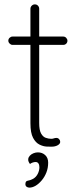

<svg xmlns="http://www.w3.org/2000/svg" viewBox="-20 -670 356 877"><path d="M37 -503H269Q277 -503 282.5 -497Q288 -491 288 -484Q288 -476 282.5 -470.5Q277 -465 269 -465H37Q30 -465 24 -471Q18 -477 18 -484Q18 -492 24 -497.5Q30 -503 37 -503ZM139 -650Q148 -650 153.5 -644Q159 -638 159 -630V-109Q159 -76 167.5 -60.5Q176 -45 189 -40.5Q202 -36 214 -36Q221 -36 226 -38Q231 -40 238 -40Q245 -40 250 -34.5Q255 -29 255 -22Q255 -13 243.5 -6.5Q232 0 215 0Q209 0 193.5 -0.5Q178 -1 160.5 -9.5Q143 -18 131 -40.5Q119 -63 119 -107V-630Q119 -638 125 -644Q131 -650 139 -650ZM200 73Q200 97 192 117.5Q184 138 170.5 154Q157 170 142.5 178.5Q128 187 114 187Q107 187 101.5 183Q96 179 96 171Q96 157 106.5 155.5Q117 154 131 147Q145 139 152.5 124Q160 109 160 94Q160 83 155.5 76.5Q151 70 143 70Q136 70 129 72.5Q122 75 117 79Q113 74 110.5 68Q108 62 109 56Q110 48 116.5 41Q123 34 133 30Q143 26 153 26Q173 26 186.5 38.5Q200 51 200 73Z"/></svg>

Font: Quicksand Variable Light
Style: Regular
Weight: 300
Designer: Andrew Paglinawan
Foundry: Andrew Paglinawan
Version: Version 3.004